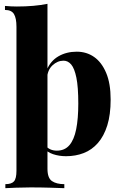

<svg xmlns="http://www.w3.org/2000/svg" viewBox="-20 -802 633 1003"><path d="M228 -782V80Q228 128 251.5 144Q275 160 316 160V181Q289 180 241 178.5Q193 177 140 177Q101 177 64 178.5Q27 180 8 181V160Q40 160 53 145.5Q66 131 66 90V-662Q66 -707 53 -728.5Q40 -750 6 -750V-771Q38 -768 68 -768Q113 -768 153.5 -771.5Q194 -775 228 -782ZM381 -532Q432 -532 471.5 -504.5Q511 -477 534.5 -421.5Q558 -366 558 -282Q558 -203 540.5 -147Q523 -91 491.5 -55Q460 -19 417.5 -2.5Q375 14 325 14Q289 14 257.5 3.5Q226 -7 208 -30L218 -43Q227 -29 242.5 -22Q258 -15 277 -15Q318 -15 342.5 -43.5Q367 -72 378 -127Q389 -182 389 -261Q389 -348 379 -396.5Q369 -445 352 -465Q335 -485 312 -485Q280 -485 254 -460.5Q228 -436 226 -394L224 -436Q244 -484 285.5 -508Q327 -532 381 -532Z"/></svg>

Font: Playfair Display ExtraBold
Style: Regular
Weight: 800
Designer: Claus Eggers Sørensen
Foundry: Claus Eggers Sørensen
Version: Version 1.203